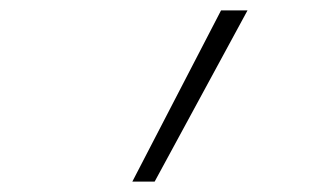

<svg xmlns="http://www.w3.org/2000/svg" viewBox="-20 -792 640 370"><path d="M235 -442 406 -772H457L278 -442Z"/></svg>

Font: Iosevka SS04 XLt Ex
Style: Italic
Weight: 200
Width: 7
Italic angle: -9°
Monospace: yes
Designer: Belleve Invis
Foundry: Belleve Invis
Version: Version 19.0.0; ttfautohint (v1.8.4)